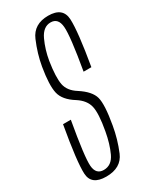

<svg xmlns="http://www.w3.org/2000/svg" viewBox="-192 -728 626 780"><g transform="rotate(-30 121.5 -338.0)"><path d="M61 5Q131 5 153.8 -49.2Q176.5 -103.5 186.5 -162Q202.5 -252.5 193 -287.5Q183.5 -322.5 134 -354.5Q97 -377.5 90.2 -412.2Q83.5 -447 94.5 -518Q102.5 -566.5 122.2 -608.8Q142 -651 177 -651Q212.5 -651 216.2 -607.2Q220 -563.5 193.5 -410.5H230Q256 -562 253.5 -620.8Q251 -679.5 182 -679.5Q114.5 -679.5 90.8 -623.8Q67 -568 57.5 -512.5Q44 -432 52.8 -393.8Q61.5 -355.5 110 -325.5Q147 -301.5 155 -267.5Q163 -233.5 149 -156.5Q139.5 -103 121 -63.2Q102.5 -23.5 65.5 -23.5Q29.5 -23.5 26 -65Q22.5 -106.5 51 -267.5H14.5Q-14 -106 -11.2 -50.5Q-8.5 5 61 5Z"/></g></svg>

Font: Anybody ExtraCondensed ExtraLight
Style: Italic
Weight: 250
Width: 2
Italic angle: -10°
Version: Version 1.113;gftools[0.9.25]